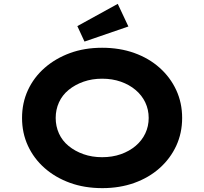

<svg xmlns="http://www.w3.org/2000/svg" viewBox="-20 -963 1057 993"><path d="M509 10Q417 10 341.5 -17.5Q266 -45 210.5 -94Q155 -143 124.5 -209Q94 -275 94 -353Q94 -431 124.5 -497Q155 -563 211 -612Q267 -661 342 -688.5Q417 -716 508 -716Q599 -716 674.5 -689Q750 -662 805.5 -612.5Q861 -563 891.5 -497Q922 -431 922 -353Q922 -275 891.5 -209Q861 -143 805.5 -93.5Q750 -44 674.5 -17Q599 10 509 10ZM508 -150Q561 -150 605 -165.5Q649 -181 681.5 -208.5Q714 -236 731.5 -273Q749 -310 749 -353Q749 -396 731.5 -433Q714 -470 681.5 -497.5Q649 -525 605 -540.5Q561 -556 508 -556Q456 -556 412 -540.5Q368 -525 335 -498Q302 -471 285 -433.5Q268 -396 268 -353Q268 -310 285 -272.5Q302 -235 335 -208Q368 -181 412 -165.5Q456 -150 508 -150ZM417 -748 380 -828 589 -943 644 -826Z"/></svg>

Font: Lexend Mega
Style: Bold
Weight: 700
Version: Version 1.007